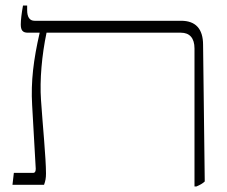

<svg xmlns="http://www.w3.org/2000/svg" viewBox="-20 -667 820 693"><path d="M25 0H139C144 -14 146 -24 146 -41C146 -96 134 -216 128 -306C123 -378 131 -468 148 -549H633C664 -549 682 -530 682 -492V6H689C701 1 712 -5 719 -12L713 -505C713 -564 685 -592 634 -592H105C87 -592 78 -605 78 -631V-647H63C58 -620 55 -594 55 -579C55 -559 61 -549 80 -549H123V-548C101 -452 91 -373 96 -288L109 -58C109 -49 107 -43 99 -43H30Z"/></svg>

Font: Noto Serif Hebrew SemiCondensed ExtraLight
Style: Regular
Weight: 200
Width: 4
Designer: Monotype Design Team
Foundry: Monotype Imaging Inc.
Version: Version 2.004